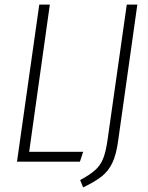

<svg xmlns="http://www.w3.org/2000/svg" viewBox="-20 -704 646 836"><path d="M197 -684 107 -43H342L328 0H54L151 -684ZM494 -88Q486 -30 469 5.5Q452 41 423 64Q394 87 342 112L329 80Q372 57 395 36Q418 15 429.5 -14.5Q441 -44 448 -93L532 -684H578Z"/></svg>

Font: Fira Sans Extra Condensed ExtraLight
Style: Italic
Weight: 275
Width: 3
Italic angle: -8°
Designer: Carrois Corporate & Edenspiekermann AG
Foundry: Carrois Corporate GbR & Edenspiekermann AG
Version: Version 4.203